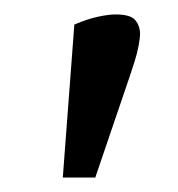

<svg xmlns="http://www.w3.org/2000/svg" viewBox="-20 -739 247 266"><path d="M67 -493 83 -705Q102 -713 116.5 -716Q131 -719 140 -719Q161 -719 167.5 -711Q174 -703 174 -692Q174 -686 172 -675.5Q170 -665 166.5 -654Q163 -643 160 -634L112 -493Z"/></svg>

Font: Faustina Medium
Style: Italic
Weight: 500
Italic angle: -8°
Designer: Alfonso Garcia
Foundry: http://www.omnibus-type.com
Version: Version 1.200